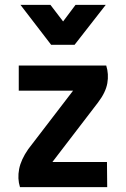

<svg xmlns="http://www.w3.org/2000/svg" viewBox="-20 -768 518 788"><path d="M57 -499H416Q427 -464 420.5 -426.5Q414 -389 382 -347L195 -103H419L420 0H62Q51 -35 58.5 -74Q66 -113 96 -156L280 -396H57ZM64 -748H187L239 -680L290 -748H414L286 -584H190Z"/></svg>

Font: Panefresco 800wt
Style: Regular
Weight: 800
Designer: Campivisivi
Foundry: Campivisivi & Chank Co
Version: Version 1.001